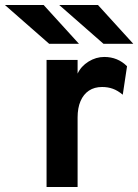

<svg xmlns="http://www.w3.org/2000/svg" viewBox="-109 -752 556 772"><path d="M78.2 0V-511H203V-456Q216.9 -485.7 246.9 -504.4Q276.9 -523 310.2 -523Q364.5 -523 401.8 -485.6L384.6 -371.2Q364.2 -388.1 344.6 -395.1Q325.1 -402.2 301.4 -402.2Q270.5 -402.2 248.6 -387.6Q226.7 -373 214.8 -345.5Q203 -318 203 -279.6V0ZM88.6 -576 -89.4 -732H66.4L208.4 -576ZM307 -576 129 -732H284.8L426.8 -576Z"/></svg>

Font: Overpass
Style: Regular
Weight: 400
Designer: Delve Withrington, Dave Bailey, Thomas Jockin
Foundry: Delve Fonts LLC
Version: Version 4.000